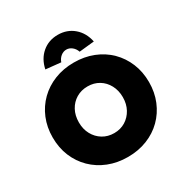

<svg xmlns="http://www.w3.org/2000/svg" viewBox="-208 -1102 1240 1283"><g transform="rotate(-30 412.5 -461.0)"><path d="M413 10Q332 10 264 -17Q196 -44 146 -93Q96 -142 68.5 -208.5Q41 -275 41 -354Q41 -433 68.5 -499.5Q96 -566 146 -615Q196 -664 264 -691Q332 -718 413 -718Q494 -718 562 -691Q630 -664 679.5 -615Q729 -566 756.5 -499.5Q784 -433 784 -354Q784 -275 756.5 -208.5Q729 -142 679.5 -93Q630 -44 562 -17Q494 10 413 10ZM413 -174Q462 -174 500 -197.5Q538 -221 560 -261.5Q582 -302 582 -354Q582 -406 560 -447Q538 -488 500 -511Q462 -534 413 -534Q364 -534 325.5 -511Q287 -488 265 -447.5Q243 -407 243 -354Q243 -302 265 -261.5Q287 -221 325.5 -197.5Q364 -174 413 -174ZM342 -761 226 -773Q241 -846 291.5 -889Q342 -932 413 -932Q484 -932 534.5 -889Q585 -846 600 -773L484 -761Q475 -787 455.5 -802.5Q436 -818 413 -818Q390 -818 370.5 -802.5Q351 -787 342 -761Z"/></g></svg>

Font: Lexend Deca ExtraBold
Style: Regular
Weight: 800
Designer: Bonnie Shaver-Troup, Thomas Jockin
Foundry: Lexend
Version: Version 1.008; ttfautohint (v1.8.4.7-5d5b)